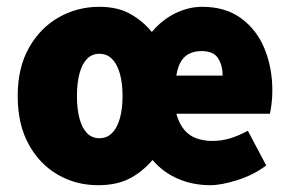

<svg xmlns="http://www.w3.org/2000/svg" viewBox="-20 -532 856 564"><path d="M268 12Q203 12 149.5 -19Q96 -50 64 -108.5Q32 -167 32 -250Q32 -333 65 -391.5Q98 -450 152.5 -481Q207 -512 272 -512Q325 -512 362 -491.5Q399 -471 426 -438Q456 -474 495 -493Q534 -512 574 -512Q642 -512 688 -478.5Q734 -445 757 -389Q780 -333 780 -266Q780 -244 777.5 -225.5Q775 -207 773 -198H498Q506 -169 521 -151Q536 -133 557.5 -125.5Q579 -118 604 -118Q630 -118 655.5 -125.5Q681 -133 708 -148L762 -46Q725 -18 677.5 -3Q630 12 598 12Q547 12 503.5 -6.5Q460 -25 428 -62Q397 -26 359.5 -7Q322 12 268 12ZM272 -126Q294 -126 309 -141Q324 -156 332 -184Q340 -212 340 -250Q340 -288 332 -316Q324 -344 309 -359Q294 -374 272 -374Q250 -374 235.5 -359Q221 -344 213.5 -316Q206 -288 206 -250Q206 -212 213.5 -184Q221 -156 235.5 -141Q250 -126 272 -126ZM498 -310H634Q634 -340 620.5 -361Q607 -382 572 -382Q553 -382 537.5 -375Q522 -368 512 -352Q502 -336 498 -310Z"/></svg>

Font: Mada Black
Style: Regular
Weight: 900
Designer: Khaled Hosny
Version: Version 1.5